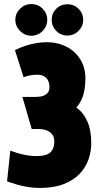

<svg xmlns="http://www.w3.org/2000/svg" viewBox="-20 -919 501 951"><path d="M135 -899Q103 -899 79.5 -876Q56 -853 56 -821Q56 -789 79.5 -765.5Q103 -742 135 -742Q168 -742 191 -765.5Q214 -789 214 -821Q214 -853 191 -876Q168 -899 135 -899ZM314 -898Q281 -898 258.5 -875.5Q236 -853 236 -821Q236 -789 258.5 -766Q281 -743 314 -743Q346 -743 369 -766Q392 -789 392 -821Q392 -853 369 -875.5Q346 -898 314 -898ZM91 -439 137 -280H172Q190 -280 204.5 -275.5Q219 -271 229 -263Q239 -255 244 -244.5Q249 -234 249 -221Q249 -195 240.5 -178.5Q232 -162 212.5 -154Q193 -146 159 -146Q136 -146 113 -150Q90 -154 71.5 -159.5Q53 -165 42 -169Q31 -173 31 -173L15 -21Q15 -21 28.5 -16Q42 -11 65 -4.5Q88 2 117 7Q146 12 176 12Q246 12 295 -7Q344 -26 374 -57.5Q404 -89 418 -128.5Q432 -168 432 -210Q432 -275 412 -319Q392 -363 358 -386Q373 -403 383 -424Q393 -445 398 -472Q403 -499 403 -531Q403 -584 378 -624.5Q353 -665 309.5 -687.5Q266 -710 211 -710Q187 -710 160 -705.5Q133 -701 105.5 -692Q78 -683 54 -671L97 -536Q105 -540 117 -543Q129 -546 142 -547.5Q155 -549 164 -549Q179 -549 190 -545Q201 -541 209 -533Q217 -525 221 -513.5Q225 -502 225 -487Q225 -470 216.5 -459.5Q208 -449 193 -444Q178 -439 158 -439Z"/></svg>

Font: Advent Pro Black
Style: Regular
Weight: 900
Version: Version 3.000